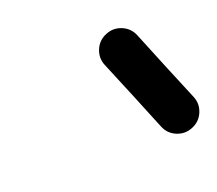

<svg xmlns="http://www.w3.org/2000/svg" viewBox="-62 -634 499 442"><g transform="rotate(-20 187.5 -413.5)"><path d="M204 -483Q196 -502 204 -521.5Q212 -541 232 -549Q251 -557 270.5 -549Q290 -541 298 -521Q316 -477 334 -433Q352 -389 371 -344Q371 -344 371 -344Q371 -344 371 -344Q379 -325 371 -305.5Q363 -286 343 -278Q324 -270 304.5 -278Q285 -286 277 -306Q259 -350 241 -394Q223 -438 204 -483Q204 -483 204 -483Q204 -483 204 -483Z"/></g></svg>

Font: FRB American Cursive Ultra
Style: Bold Italic
Weight: 1000
Italic angle: -25°
Version: Version 2.0;Modular Font Editor K font №1